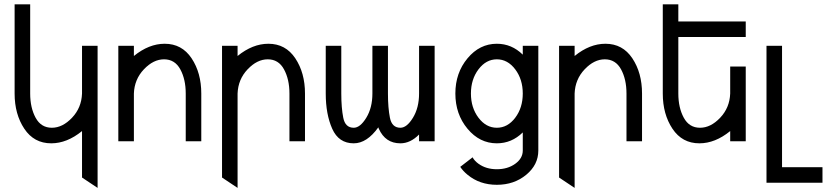

<svg xmlns="http://www.w3.org/2000/svg" viewBox="-20 -665 3941 904"><path d="M439.5 219.7 366.2 170.9V-47.9Q295.4 9.8 221.2 9.8Q140.1 9.8 94.5 -58.8Q48.8 -127.4 48.8 -224.6V-644.5H122.1V-224.6Q122.1 -157.7 147.7 -110.6Q173.3 -63.5 224.1 -63.5Q274.4 -63.5 319.1 -110.6Q363.8 -157.7 366.2 -224.6V-449.2H439.5Z M927.7 0H854.5V-224.6Q854.5 -291.5 828.9 -338.6Q803.2 -385.7 752.4 -385.7Q702.1 -385.7 657.5 -338.6Q612.8 -291.5 610.4 -224.6V0H537.1V-449.2H610.4V-401.4Q681.2 -459 755.4 -459Q836.4 -459 882.1 -390.4Q927.7 -321.8 927.7 -224.6Z M1098.6 219.7 1025.4 170.9V-449.2H1098.6V-401.4Q1169.4 -459 1243.7 -459Q1324.7 -459 1370.4 -390.4Q1416 -321.8 1416 -224.6V0H1342.8V-224.6Q1342.8 -291.5 1317.1 -338.6Q1291.5 -385.7 1240.7 -385.7Q1190.4 -385.7 1145.8 -338.6Q1101.1 -291.5 1098.6 -224.6Z M1513.7 -449.2H1586.9V-224.6Q1586.9 -157.7 1596.2 -110.6Q1605.5 -63.5 1645.5 -63.5Q1675.8 -63.5 1704.6 -110.6Q1733.4 -157.7 1733.4 -224.6V-449.2H1806.6V-224.6Q1806.6 -157.7 1815.9 -110.6Q1825.2 -63.5 1865.2 -63.5Q1895.5 -63.5 1924.3 -110.6Q1953.1 -157.7 1953.1 -224.6V-449.2H2026.4V0H1953.1V-31.7Q1912.1 9.8 1865.2 9.8Q1794.4 9.8 1763.7 -58.6L1761.2 -65.4Q1707.5 9.8 1645.5 9.8Q1574.7 9.8 1544.2 -58.8Q1513.7 -127.4 1513.7 -224.6Z M2319.3 -63.5Q2370.1 -63.5 2405.8 -110.6Q2441.4 -157.7 2441.4 -224.6Q2441.4 -291.5 2405.8 -338.6Q2370.1 -385.7 2319.3 -385.7Q2268.6 -385.7 2232.9 -338.6Q2197.3 -291.5 2197.3 -224.6Q2197.3 -157.7 2232.9 -110.6Q2268.6 -63.5 2319.3 -63.5ZM2319.3 205.1Q2238.3 205.1 2181.2 157.7Q2160.2 140.6 2147 120.6L2205.1 75.7Q2213.9 92.3 2232.9 106Q2268.6 131.8 2319.3 131.8Q2370.1 131.8 2405.8 106.2Q2441.4 80.6 2441.4 43.9V-41.5Q2389.2 9.8 2319.3 9.8Q2238.3 9.8 2181.2 -58.8Q2124 -127.4 2124 -224.6Q2124 -321.8 2181.2 -390.4Q2238.3 -459 2319.3 -459Q2389.2 -459 2441.4 -407.7V-449.2H2514.6V43.9Q2514.6 110.8 2457.5 158Q2400.4 205.1 2319.3 205.1Z M2685.5 219.7 2612.3 170.9V-449.2H2685.5V-401.4Q2756.3 -459 2830.6 -459Q2911.6 -459 2957.3 -390.4Q3002.9 -321.8 3002.9 -224.6V0H2929.7V-224.6Q2929.7 -291.5 2904.1 -338.6Q2878.4 -385.7 2827.6 -385.7Q2777.3 -385.7 2732.7 -338.6Q2688 -291.5 2685.5 -224.6Z M3272.9 9.8Q3191.9 9.8 3146.2 -58.8Q3100.6 -127.4 3100.6 -224.6V-644.5H3173.8V-564H3491.2V-490.7H3173.8V-224.6Q3173.8 -157.7 3199.5 -110.6Q3225.1 -63.5 3275.9 -63.5Q3326.2 -63.5 3370.8 -110.6Q3415.5 -157.7 3418 -224.6V-351.6H3491.2V0H3418V-47.9Q3347.2 9.8 3272.9 9.8Z M3852.5 195.3H3588.9V-449.2H3662.1V122.1H3852.5Z"/></svg>

Font: Catrinity
Style: Regular
Weight: 400
Designer: Alexander Lange
Foundry: High-Logic / Made with FontCreator
Version: Version 2.090;May 20, 2024;FontCreator 15.0.0.2974 64-bit